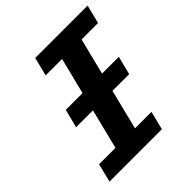

<svg xmlns="http://www.w3.org/2000/svg" viewBox="-193 -837 968 968"><g transform="rotate(-45 291.5 -353.0)"><path d="M253.4 -411.6 302.2 -606.4H185.1L210 -705.6H583.5L558.6 -606.4H441.4L392.6 -411.6H512.2L487.3 -313H368.2L314.9 -99.1H432.1L407.7 0H34.2L58.6 -99.1H175.8L229 -313H108.9L133.8 -411.6Z"/></g></svg>

Font: Andika New Basic
Style: Bold Italic
Weight: 700
Italic angle: -14°
Designer: Victor Gaultney, Annie Olsen, Pablo Ugerman
Foundry: SIL International
Version: Version 5.500